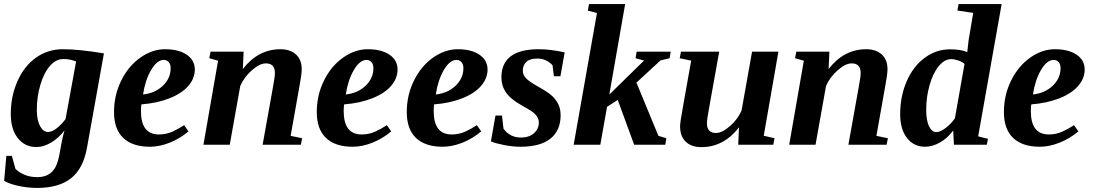

<svg xmlns="http://www.w3.org/2000/svg" viewBox="-39 -714 5392 947"><path d="M142.6 -173.3Q142.6 -121.6 158.4 -92.3Q174.3 -63 198.7 -63Q215.8 -63 239 -80.1Q262.2 -97.2 284.2 -126.5L336.4 -410.6Q307.6 -422.9 273.4 -422.9Q237.3 -422.9 207.5 -389.2Q177.7 -355.5 160.2 -295.9Q142.6 -236.3 142.6 -173.3ZM14.2 -151.9Q14.2 -239.3 47.4 -314Q80.6 -388.7 138.9 -429.9Q197.3 -471.2 271 -471.2Q350.6 -471.2 473.6 -450.7L389.6 17.1Q371.1 118.2 311 165.5Q251 212.9 143.6 212.9Q98.1 212.9 53 203.1Q7.8 193.4 -18.6 178.2L-7.8 54.7H19.5L37.1 118.7Q54.7 136.7 82.5 148.2Q110.4 159.7 144 159.7Q176.8 159.7 198.7 147.5Q220.7 135.3 234.1 111.1Q247.6 86.9 256.3 36.6Q268.1 -35.2 279.3 -70.8Q249.5 -32.2 212.6 -10.5Q175.8 11.2 140.6 11.2Q83.5 11.2 48.8 -32.7Q14.2 -76.7 14.2 -151.9Z M921.9 -371.1Q921.9 -327.1 889.6 -290Q857.4 -252.9 796.6 -229Q735.8 -205.1 658.7 -199.2Q656.2 -189.5 656.2 -166Q656.2 -50.8 744.6 -50.8Q780.8 -50.8 811.5 -64.7Q842.3 -78.6 869.1 -96.7L890.6 -65.9Q847.7 -29.8 797.4 -10Q747.1 9.8 700.7 9.8Q614.3 9.8 568.8 -33.7Q523.4 -77.1 523.4 -161.1Q523.4 -245.1 559.1 -316.9Q594.7 -388.7 653.3 -429.9Q711.9 -471.2 774.9 -471.2Q842.3 -471.2 882.1 -444.1Q921.9 -417 921.9 -371.1ZM666.5 -248Q726.1 -254.4 764.4 -291.3Q802.7 -328.1 802.7 -377.4Q802.7 -397.9 792.7 -408.2Q782.7 -418.5 769 -418.5Q735.4 -418.5 706.3 -368.7Q677.2 -318.8 666.5 -248Z M1316.9 -354Q1316.9 -401.4 1272.5 -401.4Q1241.7 -401.4 1203.1 -367.2Q1164.6 -333 1146 -290L1094.2 0H964.4L1036.6 -414.6L993.2 -426.8L999.5 -459H1162.6L1158.7 -373.5Q1234.4 -471.2 1344.2 -471.2Q1392.6 -471.2 1420.9 -445.3Q1449.2 -419.4 1449.2 -372.6Q1449.2 -347.2 1437 -283.2L1394.5 -43.9L1451.2 -32.2L1444.8 0H1256.3L1306.2 -277.8Q1316.9 -334.5 1316.9 -354Z M1921.9 -371.1Q1921.9 -327.1 1889.6 -290Q1857.4 -252.9 1796.6 -229Q1735.8 -205.1 1658.7 -199.2Q1656.2 -189.5 1656.2 -166Q1656.2 -50.8 1744.6 -50.8Q1780.8 -50.8 1811.5 -64.7Q1842.3 -78.6 1869.1 -96.7L1890.6 -65.9Q1847.7 -29.8 1797.4 -10Q1747.1 9.8 1700.7 9.8Q1614.3 9.8 1568.8 -33.7Q1523.4 -77.1 1523.4 -161.1Q1523.4 -245.1 1559.1 -316.9Q1594.7 -388.7 1653.3 -429.9Q1711.9 -471.2 1774.9 -471.2Q1842.3 -471.2 1882.1 -444.1Q1921.9 -417 1921.9 -371.1ZM1666.5 -248Q1726.1 -254.4 1764.4 -291.3Q1802.7 -328.1 1802.7 -377.4Q1802.7 -397.9 1792.7 -408.2Q1782.7 -418.5 1769 -418.5Q1735.4 -418.5 1706.3 -368.7Q1677.2 -318.8 1666.5 -248Z M2365.7 -371.1Q2365.7 -327.1 2333.5 -290Q2301.3 -252.9 2240.5 -229Q2179.7 -205.1 2102.5 -199.2Q2100.1 -189.5 2100.1 -166Q2100.1 -50.8 2188.5 -50.8Q2224.6 -50.8 2255.4 -64.7Q2286.1 -78.6 2313 -96.7L2334.5 -65.9Q2291.5 -29.8 2241.2 -10Q2190.9 9.8 2144.5 9.8Q2058.1 9.8 2012.7 -33.7Q1967.3 -77.1 1967.3 -161.1Q1967.3 -245.1 2002.9 -316.9Q2038.6 -388.7 2097.2 -429.9Q2155.8 -471.2 2218.8 -471.2Q2286.1 -471.2 2325.9 -444.1Q2365.7 -417 2365.7 -371.1ZM2110.4 -248Q2169.9 -254.4 2208.3 -291.3Q2246.6 -328.1 2246.6 -377.4Q2246.6 -397.9 2236.6 -408.2Q2226.6 -418.5 2212.9 -418.5Q2179.2 -418.5 2150.1 -368.7Q2121.1 -318.8 2110.4 -248Z M2726.1 -145Q2726.1 -70.8 2676.3 -30.5Q2626.5 9.8 2527.3 9.8Q2489.7 9.8 2446.5 1.2Q2403.3 -7.3 2382.3 -16.6L2404.8 -144H2437L2444.3 -79.6Q2475.6 -35.6 2530.8 -35.6Q2570.8 -35.6 2594.7 -56.9Q2618.7 -78.1 2618.7 -109.9Q2618.7 -128.9 2605.7 -144.8Q2592.8 -160.6 2565.4 -176.3L2533.2 -194.8Q2479 -225.1 2456.5 -258.1Q2434.1 -291 2434.1 -332Q2434.1 -471.2 2618.2 -471.2Q2675.8 -471.2 2746.1 -455.6L2725.1 -337.9H2692.9L2686.5 -391.6Q2676.3 -404.3 2656.2 -414.8Q2636.2 -425.3 2611.3 -425.3Q2574.2 -425.3 2556.9 -408.7Q2539.6 -392.1 2539.6 -365.2Q2539.6 -346.2 2554 -329.6Q2568.4 -313 2617.2 -285.6Q2663.6 -259.8 2683.8 -241Q2704.1 -222.2 2715.1 -199.2Q2726.1 -176.3 2726.1 -145Z M2966.3 -247.6 3137.7 -415.5 3095.7 -426.8 3101.1 -459H3269L3263.7 -426.8L3218.8 -416L3100.1 -306.6L3208.5 -43.9L3247.6 -32.2L3242.2 0H3088.9L3007.8 -221.2L2955.1 -187L2921.9 0H2790.5L2905.3 -649.9L2860.4 -661.6L2866.2 -693.8H3044.4Z M3447.8 -105.5Q3447.8 -58.1 3492.2 -58.1Q3523.4 -58.1 3562.5 -93Q3601.6 -127.9 3618.7 -169.4L3670.4 -459H3800.3L3728 -44.4L3781.2 -32.2L3774.9 0H3602.1L3606 -85.9Q3530.3 11.7 3420.4 11.7Q3371.1 11.7 3343.3 -14.9Q3315.4 -41.5 3315.4 -91.3Q3315.4 -100.6 3318.6 -123Q3321.8 -145.5 3370.1 -415L3313.5 -426.8L3319.8 -459H3508.3L3458.5 -181.6Q3447.8 -125.5 3447.8 -105.5Z M4206.1 -354Q4206.1 -401.4 4161.6 -401.4Q4130.9 -401.4 4092.3 -367.2Q4053.7 -333 4035.2 -290L3983.4 0H3853.5L3925.8 -414.6L3882.3 -426.8L3888.7 -459H4051.8L4047.9 -373.5Q4123.5 -471.2 4233.4 -471.2Q4281.7 -471.2 4310.1 -445.3Q4338.4 -419.4 4338.4 -372.6Q4338.4 -347.2 4326.2 -283.2L4283.7 -43.9L4340.3 -32.2L4334 0H4145.5L4195.3 -277.8Q4206.1 -334.5 4206.1 -354Z M4523.9 9.8Q4468.3 9.8 4434.6 -33.2Q4400.9 -76.2 4400.9 -151.4Q4400.9 -237.8 4432.4 -311.5Q4463.9 -385.3 4520.8 -428Q4577.6 -470.7 4647 -470.7Q4700.2 -470.7 4731.9 -457L4733.4 -471.7L4738.8 -517.6L4761.2 -650.4L4683.1 -662.1L4689 -693.8H4901.4L4785.6 -41.5L4834 -29.3L4828.1 0H4666L4662.6 -70.3Q4633.8 -31.7 4596.7 -11Q4559.6 9.8 4523.9 9.8ZM4529.3 -172.9Q4529.3 -120.1 4543.2 -91.3Q4557.1 -62.5 4579.6 -62.5Q4598.1 -62.5 4624.3 -82Q4650.4 -101.6 4670.9 -130.4L4718.3 -398.9Q4708.5 -408.7 4688.2 -415.5Q4668 -422.4 4652.8 -422.4Q4619.6 -422.4 4591.1 -387.7Q4562.5 -353 4545.9 -293.9Q4529.3 -234.9 4529.3 -172.9Z M5311 -371.1Q5311 -327.1 5278.8 -290Q5246.6 -252.9 5185.8 -229Q5125 -205.1 5047.9 -199.2Q5045.4 -189.5 5045.4 -166Q5045.4 -50.8 5133.8 -50.8Q5169.9 -50.8 5200.7 -64.7Q5231.4 -78.6 5258.3 -96.7L5279.8 -65.9Q5236.8 -29.8 5186.5 -10Q5136.2 9.8 5089.8 9.8Q5003.4 9.8 4958 -33.7Q4912.6 -77.1 4912.6 -161.1Q4912.6 -245.1 4948.2 -316.9Q4983.9 -388.7 5042.5 -429.9Q5101.1 -471.2 5164.1 -471.2Q5231.4 -471.2 5271.2 -444.1Q5311 -417 5311 -371.1ZM5055.7 -248Q5115.2 -254.4 5153.6 -291.3Q5191.9 -328.1 5191.9 -377.4Q5191.9 -397.9 5181.9 -408.2Q5171.9 -418.5 5158.2 -418.5Q5124.5 -418.5 5095.5 -368.7Q5066.4 -318.8 5055.7 -248Z"/></svg>

Font: Tinos
Style: Bold Italic
Weight: 700
Italic angle: -16.333°
Designer: Steve Matteson
Foundry: Monotype Imaging Inc.
Version: Version 1.23